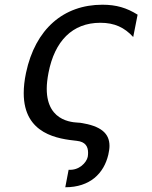

<svg xmlns="http://www.w3.org/2000/svg" viewBox="-20 -580 642 810"><path d="M255.4 210C359.9 210 418.5 151.4 437 72.3C439.9 59.1 441.9 46.9 441.9 35.6C441.9 -17.6 405.8 -48.8 318.8 -62C304.7 -64 177.2 -56.2 177.2 -205.6C177.2 -225.1 179.7 -247.6 184.6 -272.9C210.4 -406.2 284.7 -483.9 403.3 -483.9C463.4 -483.9 505.4 -463.9 542 -423.8L560.5 -518.1C514.6 -546.9 470.7 -560.1 412.1 -560.1C248 -560.1 128.9 -457.5 89.8 -272.9C83 -240.7 80.1 -212.4 80.1 -187C80.1 -11.7 228 5.9 304.2 14.2C340.3 18.1 351.6 38.1 351.6 64.5C351.6 70.3 351.1 76.2 350.1 82C344.7 106 314 139.6 269.5 136.2C264.6 161.1 259.8 185.5 255.4 210Z"/></svg>

Font: Hack
Style: Oblique
Weight: 400
Italic angle: -12°
Monospace: yes
Designer: Christopher Simpkins
Foundry: Christopher Simpkins
Version: Version 2.010